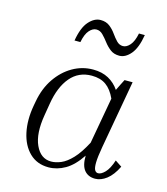

<svg xmlns="http://www.w3.org/2000/svg" viewBox="-111 -822 800 918"><g transform="rotate(15 289.0 -362.5)"><path d="M443 5Q409 5 390 -18Q371 -41 372 -90Q336 -36 296 -13Q256 10 214 10Q157 10 120 -26Q83 -62 70 -122.5Q57 -183 70 -256L74 -278Q86 -345 119.5 -394Q153 -443 200 -470Q247 -497 301 -497Q345 -497 377 -479.5Q409 -462 430 -431Q437 -445 444 -459.5Q451 -474 458 -487H498L438 -150Q429 -99 428.5 -72Q428 -45 434 -34.5Q440 -24 451 -24Q466 -24 484.5 -43Q503 -62 517 -105L550 -83Q528 -38 500 -16.5Q472 5 443 5ZM132 -226Q116 -132 141.5 -76Q167 -20 219 -20Q242 -20 268 -31Q294 -42 322 -71.5Q350 -101 379 -156L420 -385Q401 -427 373 -447Q345 -467 302 -467Q237 -467 196.5 -419Q156 -371 142 -286ZM403 -593Q376 -593 358 -607Q340 -621 326 -639.5Q312 -658 298 -672Q284 -686 266 -686Q248 -686 231.5 -667.5Q215 -649 207 -608H178Q189 -674 216 -704.5Q243 -735 274 -735Q301 -735 319 -721Q337 -707 350 -688.5Q363 -670 376.5 -656Q390 -642 408 -642Q426 -642 442.5 -661Q459 -680 467 -720H496Q485 -654 459 -623.5Q433 -593 403 -593Z"/></g></svg>

Font: Inria Serif Light
Style: Italic
Weight: 300
Italic angle: -10°
Designer: Black Foundry Team
Foundry: Black Foundry
Version: Version 1.000; ttfautohint (v1.8.3)